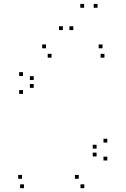

<svg xmlns="http://www.w3.org/2000/svg" viewBox="-20 -972 660 1002"><path d="M420 10V-10H400V10ZM540 -134.5V-154.5H520V-134.5ZM540 -228V-248H520V-228ZM156 -513.5V-533.5H136V-513.5ZM156 -554.5V-574.5H136V-554.5ZM249 -671V-691H229V-671ZM525 -671V-691H505V-671ZM515 -720V-740H495V-720ZM220 -720V-740H200V-720ZM100 -575.5V-595.5H80V-575.5ZM100 -482V-502H80V-482ZM484 -196.5V-216.5H464V-196.5ZM484 -155.5V-175.5H464V-155.5ZM391 -39V-59H371V-39ZM95 -39V-59H75V-39ZM105 10V-10H85V10ZM308 -815V-835H288V-815ZM419 -931.5V-951.5H399V-931.5ZM489 -931.5V-951.5H469V-931.5ZM362.5 -815V-835H342.5V-815Z"/></svg>

Font: Monaspace Krypton Dots Var
Style: Regular
Weight: 400
Designer: Riley Cran and the Lettermatic Team
Version: Version 1.100 (Monaspace Krypton Dots)